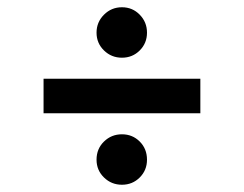

<svg xmlns="http://www.w3.org/2000/svg" viewBox="-20 -622 672 529"><path d="M316 -463Q287 -463 266.5 -483Q246 -503 246 -532Q246 -561 266.5 -581.5Q287 -602 316 -602Q345 -602 365 -581.5Q385 -561 385 -532Q385 -503 365 -483Q345 -463 316 -463ZM532 -310H100V-405H532ZM316 -113Q287 -113 266.5 -133Q246 -153 246 -182Q246 -212 266.5 -232Q287 -252 316 -252Q345 -252 365 -232Q385 -212 385 -182Q385 -153 365 -133Q345 -113 316 -113Z"/></svg>

Font: Wix Madefor Text SemiBold
Style: Regular
Weight: 600
Designer: Dalton Maag Ltd
Foundry: Dalton Maag Ltd
Version: Version 3.100